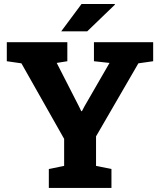

<svg xmlns="http://www.w3.org/2000/svg" viewBox="-20 -917 783 937"><path d="M218.3 0V-92.3L293 -107.4V-239.3L84.5 -607.9L13.2 -618.2V-710.9H308.6V-618.2L256.8 -609.9L365.2 -397.9L376.5 -374.5H379.9L391.6 -397L514.6 -609.9L438.5 -618.2V-710.9H727.5V-618.2L655.3 -607.9L448.7 -251.5V-107.4L523.9 -92.3V0ZM278.8 -764.2 377.9 -897.5H540L541 -894.5L405.8 -764.2Z"/></svg>

Font: Roboto Slab ExtraBold
Style: Regular
Weight: 800
Designer: Google
Version: Version 2.001; ttfautohint (v1.8.3)